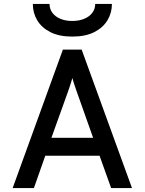

<svg xmlns="http://www.w3.org/2000/svg" viewBox="-20 -951 732 971"><path d="M44 0 298 -700H393L647.5 0H542L483.5 -163.5H209L151.5 0ZM240 -254H451L367.5 -489.5Q364 -499 360 -511.2Q356 -523.5 352 -535.5Q348 -547.5 346 -556.5Q343.5 -547.5 339.8 -535.5Q336 -523.5 332 -511.2Q328 -499 324.5 -489.5ZM345.5 -766Q279 -766 234.8 -788.5Q190.5 -811 168.2 -848.5Q146 -886 146 -931H230.5Q230.5 -906 244.8 -886.5Q259 -867 285 -856Q311 -845 345.5 -845Q380 -845 406.2 -856Q432.5 -867 447 -886.5Q461.5 -906 461.5 -931H546Q546 -886 523.5 -848.5Q501 -811 456.5 -788.5Q412 -766 345.5 -766Z"/></svg>

Font: Overpass Medium
Style: Regular
Weight: 500
Designer: Delve Withrington, Dave Bailey, Thomas Jockin
Foundry: Delve Fonts LLC
Version: Version 4.000